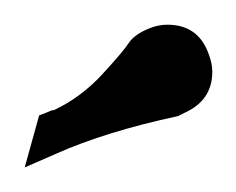

<svg xmlns="http://www.w3.org/2000/svg" viewBox="-30 -610 193 157"><path d="M-9.8 -473.1 2 -515.6Q9.8 -518.6 11.2 -519.3Q12.7 -520 14.2 -520Q36.1 -530.3 53.5 -549.1Q70.8 -567.9 75.4 -575Q80.1 -582 92.3 -586.9Q99.6 -589.8 106.9 -589.8Q132.8 -589.8 141.1 -564.5Q143.6 -557.6 143.6 -551.3Q143.6 -527.8 120.6 -517.6L115.7 -515.1Q56.6 -502.4 16.1 -484.4Z"/></svg>

Font: Quaaykop
Style: Medium
Weight: 500
Designer: Tup Wanders
Foundry: Free font, DO NOT SELL
Version: Version 1.00;July 31, 2023;FontCreator 11.5.0.2430 64-bit